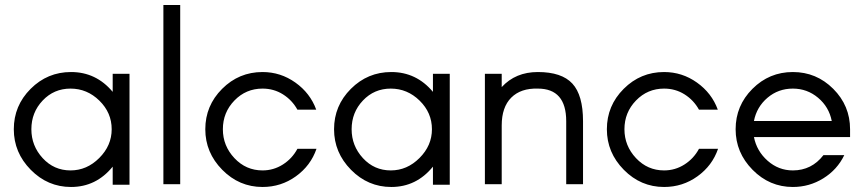

<svg xmlns="http://www.w3.org/2000/svg" viewBox="-20 -734 3442 765"><path d="M263 11Q170 11 102.5 -57.5Q35 -126 35 -219Q35 -313 102 -380Q169 -447 263 -447Q363 -447 429 -368V-440H496V2H429V-70Q363 11 263 11ZM261 -55Q326 -55 375.5 -104.5Q425 -154 425 -219Q425 -285 376 -333Q327 -381 261 -381Q195 -381 150 -333.5Q105 -286 105 -219Q105 -153 150 -104Q195 -55 261 -55Z M631 0V-714H698V0Z M1240 -297H1165Q1144 -335 1107.5 -358Q1071 -381 1026 -381Q960 -381 914 -333.5Q868 -286 868 -219Q868 -153 914 -104Q960 -55 1026 -55Q1070 -55 1107 -78.5Q1144 -102 1165 -141H1241Q1218 -74 1159 -31.5Q1100 11 1026 11Q933 11 865.5 -57.5Q798 -126 798 -219Q798 -313 865 -380Q932 -447 1026 -447Q1098 -447 1157 -405Q1216 -363 1240 -297Z M1539 11Q1446 11 1378.5 -57.5Q1311 -126 1311 -219Q1311 -313 1378 -380Q1445 -447 1539 -447Q1639 -447 1705 -368V-440H1772V2H1705V-70Q1639 11 1539 11ZM1537 -55Q1602 -55 1651.5 -104.5Q1701 -154 1701 -219Q1701 -285 1652 -333Q1603 -381 1537 -381Q1471 -381 1426 -333.5Q1381 -286 1381 -219Q1381 -153 1426 -104Q1471 -55 1537 -55Z M1912 0V-440H1979V-387Q2034 -447 2123 -447Q2218 -447 2260.5 -401Q2303 -355 2303 -251V0H2236V-251Q2236 -381 2123 -381Q2055 -383 2017 -345Q1979 -307 1979 -234V0Z M2840 -297H2765Q2744 -335 2707.5 -358Q2671 -381 2626 -381Q2560 -381 2514 -333.5Q2468 -286 2468 -219Q2468 -153 2514 -104Q2560 -55 2626 -55Q2670 -55 2707 -78.5Q2744 -102 2765 -141H2841Q2818 -74 2759 -31.5Q2700 11 2626 11Q2533 11 2465.5 -57.5Q2398 -126 2398 -219Q2398 -313 2465 -380Q2532 -447 2626 -447Q2698 -447 2757 -405Q2816 -363 2840 -297Z M3367 -219V-188H2984Q2995 -132 3038.5 -93.5Q3082 -55 3139 -55Q3214 -55 3261 -116H3344Q3316 -58 3260.5 -23.5Q3205 11 3139 11Q3046 11 2978.5 -57.5Q2911 -126 2911 -219Q2911 -313 2978 -380Q3045 -447 3139 -447Q3233 -447 3300 -380Q3367 -313 3367 -219ZM3139 -381Q3081 -381 3038 -344.5Q2995 -308 2984 -252H3294Q3283 -308 3239.5 -344.5Q3196 -381 3139 -381Z"/></svg>

Font: Arcon
Style: Regular
Weight: 400
Designer: M. Zarth
Foundry: martin zarth - visuelle & digitale kommunikation
Version: Version 1.131;PS 001.131;hotconv 1.0.70;makeotf.lib2.5.58329